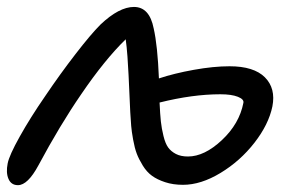

<svg xmlns="http://www.w3.org/2000/svg" viewBox="-30 -523 847 556"><path d="M22 13.2Q2.4 13.2 -5.4 -4.9Q-13.2 -22.9 -7.8 -49.8Q-3.4 -72.8 27.1 -127.4Q57.6 -182.1 101.1 -245.1Q144 -308.6 188.5 -366.2Q232.9 -423.8 261.2 -452.1Q314.9 -502.9 357.9 -502.9Q402.8 -502.9 415 -440.9Q426.3 -391.6 430.2 -295.9Q474.1 -310.5 531.2 -320.8Q588.4 -331.1 634.8 -331.1Q705.1 -331.1 737.1 -299.1Q769 -267.1 758.8 -214.8Q748 -162.6 706.8 -109.6Q665.5 -56.6 608.6 -22.2Q551.8 12.2 500 12.2Q471.2 12.2 448.2 4.6Q425.3 -2.9 410.2 -13.9Q395 -24.9 383.5 -43.5Q372.1 -62 366 -78.1Q359.9 -94.2 355.5 -118.7Q351.1 -143.1 349.9 -158.4Q348.6 -173.8 347.2 -198.2Q346.7 -210.9 345 -246.8Q343.3 -282.7 342.3 -305.9Q341.3 -329.1 339.1 -359.1Q336.9 -389.2 334 -409.2Q272.9 -349.6 205.1 -250Q143.6 -160.6 81.1 -43.9Q50.3 13.2 22 13.2ZM607.9 -250Q527.8 -250 432.1 -226.1Q433.6 -192.4 435.8 -171.6Q438 -150.9 443.4 -129.2Q448.7 -107.4 457 -95.9Q465.3 -84.5 479.5 -77.1Q493.7 -69.8 514.2 -69.8Q562 -69.8 612.5 -117.2Q663.1 -164.6 674.8 -225.1Q677.2 -235.4 658.9 -242.7Q640.6 -250 607.9 -250Z"/></svg>

Font: Shantell Sans Normal
Style: Italic
Weight: 400
Italic angle: -11.31°
Designer: Stephen Nixon, Anya Danilova, Shantell Martin
Foundry: Arrow Type
Version: Version 1.006;[559af2be0]